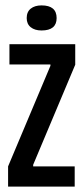

<svg xmlns="http://www.w3.org/2000/svg" viewBox="-20 -692 309 712"><path d="M10 0V-75L167 -448V-453H15V-528H259V-452L103 -81V-75H257V0ZM134 -579Q109 -579 94 -591Q79 -603 79 -625Q79 -648 94 -660Q109 -672 134 -672Q190 -672 190 -625Q190 -579 134 -579Z"/></svg>

Font: Bricolage Grotesque 96pt Condensed
Style: Regular
Weight: 400
Width: 3
Designer: Mathieu Triay
Foundry: Atelier Triay
Version: Version 1.001; ttfautohint (v1.8.4.7-5d5b);gftools[0.9.33.de